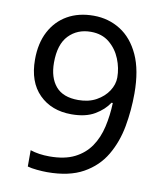

<svg xmlns="http://www.w3.org/2000/svg" viewBox="-83 -791 737 869"><g transform="rotate(10 286.0 -357.0)"><path d="M520 -409Q520 -332 506.5 -257.5Q493 -183 457.5 -122.5Q422 -62 357.5 -26Q293 10 192 10Q172 10 145.5 7.5Q119 5 102 0V-75Q141 -62 190 -62Q260 -62 305.5 -85Q351 -108 378 -147.5Q405 -187 417 -239.5Q429 -292 431 -350H425Q403 -316 361.5 -291.5Q320 -267 255 -267Q163 -267 106.5 -323.5Q50 -380 50 -483Q50 -558 78.5 -612Q107 -666 158 -695Q209 -724 278 -724Q346 -724 401 -689.5Q456 -655 488 -585.5Q520 -516 520 -409ZM278 -650Q216 -650 176.5 -609Q137 -568 137 -484Q137 -415 170.5 -375.5Q204 -336 274 -336Q322 -336 357 -355.5Q392 -375 411.5 -405Q431 -435 431 -467Q431 -510 414 -552Q397 -594 363 -622Q329 -650 278 -650Z"/></g></svg>

Font: Noto Sans Tifinagh Adrar
Style: Regular
Weight: 400
Designer: JamraPatel
Foundry: JamraPatel LLC
Version: Version 2.006; ttfautohint (v1.8.4.7-5d5b)